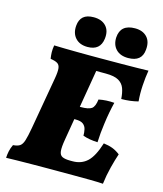

<svg xmlns="http://www.w3.org/2000/svg" viewBox="-129 -984 916 1082"><g transform="rotate(15 329.0 -443.5)"><path d="M10 3Q11 -17 15 -36Q19 -55 29 -76Q55 -78 68.5 -87Q82 -96 90 -121Q98 -146 107 -197L160 -501Q167 -541 164.5 -561Q162 -581 148 -589Q134 -597 108 -601Q105 -620 104.5 -638.5Q104 -657 108 -679Q132 -678 167.5 -677.5Q203 -677 242 -676.5Q281 -676 317 -676Q353 -676 378 -676Q452 -676 504 -676.5Q556 -677 593 -677.5Q630 -678 658 -679Q651 -638 648 -590Q645 -542 649 -497Q603 -485 551 -485Q549 -520 539.5 -546Q530 -572 505 -586.5Q480 -601 430 -601H374L337 -382H343Q388 -382 405.5 -394.5Q423 -407 428 -449Q472 -458 519 -454Q512 -426 506 -394.5Q500 -363 495 -325Q491 -298 488.5 -269.5Q486 -241 485 -215Q461 -216 440 -219.5Q419 -223 399 -230Q399 -250 395 -267.5Q391 -285 377 -296Q363 -307 333 -307H325L304 -182Q296 -136 298.5 -113Q301 -90 317 -82.5Q333 -75 363 -75H377Q428 -75 462 -106.5Q496 -138 521 -218Q552 -214 574 -205.5Q596 -197 618 -180Q606 -145 593.5 -96Q581 -47 575 3Q545 1 499 0.5Q453 0 403 0Q353 0 310 0Q284 0 243 0Q202 0 157.5 0.5Q113 1 73.5 1.5Q34 2 10 3ZM291 -719Q245 -719 220 -746.5Q195 -774 199 -819Q202 -854 222.5 -872Q243 -890 283 -890Q330 -890 355 -863Q380 -836 374 -789Q365 -719 291 -719ZM528 -718Q482 -718 457 -744Q432 -770 434 -813Q439 -890 524 -890Q569 -890 594 -863.5Q619 -837 614 -789Q608 -718 528 -718Z"/></g></svg>

Font: Vollkorn Black
Style: Italic
Weight: 900
Italic angle: -11°
Designer: Friedrich Althausen
Foundry: Friedrich Althausen
Version: Version 5.000; ttfautohint (v1.8.3)